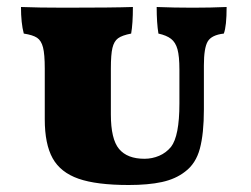

<svg xmlns="http://www.w3.org/2000/svg" viewBox="-20 -522 718 549"><path d="M108 -181V-326Q108 -367 103 -386.5Q98 -406 86 -414Q74 -422 48 -426Q40 -456 40 -502Q90 -500 165 -500Q302 -500 360 -502Q360 -454 355 -426Q329 -421 317.5 -412.5Q306 -404 301.5 -385Q297 -366 297 -326V-195Q297 -124 320.5 -96Q344 -68 393 -68Q415 -68 435 -76.5Q455 -85 469 -102Q493 -133 493 -226V-323Q493 -361 487.5 -381Q482 -401 469 -411Q456 -421 433 -426Q428 -456 428 -502Q478 -500 531 -500Q582 -500 628 -502Q628 -447 620 -426Q585 -422 574 -403.5Q563 -385 563 -335V-209Q563 -140 551.5 -97Q540 -54 509 -31Q482 -10 443 -1.5Q404 7 348 7Q256 7 204.5 -11Q153 -29 130.5 -69.5Q108 -110 108 -181Z"/></svg>

Font: Vollkorn SC Black
Style: Regular
Weight: 900
Designer: Friedrich Althausen
Foundry: Friedrich Althausen
Version: Version 4.015